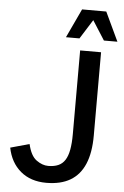

<svg xmlns="http://www.w3.org/2000/svg" viewBox="-62 -978 666 1031"><g transform="rotate(5 271.0 -463.0)"><path d="M227.1 9.3Q142.6 9.3 88.1 -36.6Q33.7 -82.5 18.1 -162.1L120.1 -190.4Q134.3 -127.9 166 -105Q197.8 -82 229.5 -82Q261.2 -82 283.7 -91.8Q306.2 -101.6 320.1 -123.3Q334 -145 340.3 -179.7Q346.7 -214.4 346.7 -264.2V-714.8H459.5V-265.6Q459.5 -173.3 433.6 -112.3Q407.7 -51.3 356.2 -21Q304.7 9.3 227.1 9.3ZM264.6 -778.8 337.9 -935.1H468.3L542 -778.8H469.2L402.8 -882.8L337.4 -778.8Z"/></g></svg>

Font: Pontano Sans
Style: Bold
Weight: 700
Designer: Vernon Adams
Foundry: Vernon Adams
Version: Version 2.001